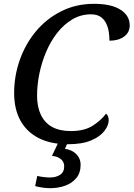

<svg xmlns="http://www.w3.org/2000/svg" viewBox="-20 -745 699 1005"><path d="M335 10Q247 10 184 -21.5Q121 -53 87.5 -113Q54 -173 54 -258Q54 -347 83.5 -431Q113 -515 168 -581Q223 -647 300.5 -686Q378 -725 472 -725Q563 -725 611 -694Q659 -663 659 -612Q659 -575 629.5 -553.5Q600 -532 553 -532Q553 -553 549.5 -577Q546 -601 536 -622Q526 -643 507 -656.5Q488 -670 456 -670Q403 -670 358.5 -643.5Q314 -617 279.5 -573Q245 -529 221.5 -473.5Q198 -418 186 -359Q174 -300 174 -244Q174 -186 194 -144Q214 -102 253 -80.5Q292 -59 351 -59Q422 -59 466 -87.5Q510 -116 535 -150Q541 -146 545 -137Q549 -128 549 -116Q549 -89 526.5 -59.5Q504 -30 457 -10Q410 10 335 10ZM242 240Q224 240 202.5 237Q181 234 164 229L175 176Q192 180 210.5 182Q229 184 242 184Q273 184 294.5 170Q316 156 316 125Q316 102 298 87.5Q280 73 252 71L290 -9H339L320 34Q357 39 379.5 62Q402 85 402 117Q402 160 379.5 187Q357 214 321 227Q285 240 242 240Z"/></svg>

Font: ET Text
Style: Italic
Weight: 470
Italic angle: -12°
Designer: Monotype Design Team
Foundry: Monotype Imaging Inc.
Version: Version 2.009